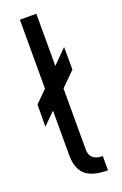

<svg xmlns="http://www.w3.org/2000/svg" viewBox="-143 -753 515 810"><g transform="rotate(-20 115.0 -348.0)"><path d="M8.3 -249 61.5 -301.8V-99.1C61.5 -88.9 62.5 -77.6 64.9 -65.4C71.3 -36.6 85 -16.1 106.4 -3.9C127.9 8.3 156.7 14.2 193.4 14.2V-49.8C160.6 -49.8 142.1 -62 136.7 -86.4C135.7 -90.8 135.3 -95.7 135.3 -101.1V-374.5L197.8 -436.5L197.3 -538.1L135.3 -475.6V-710H61.5V-400.9L8.8 -347.7Z"/></g></svg>

Font: Tuffy
Style: Regular
Weight: 500
Designer: Thatcher Ulrich, Karoly Barta and Michael Everson
Version: Version 001.270